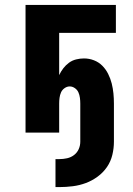

<svg xmlns="http://www.w3.org/2000/svg" viewBox="-20 -540 540 782"><path d="M206 222V108H222Q238 108 253.5 104.5Q269 101 281.5 91.5Q294 82 300.5 67.5Q307 53 307 37V-118Q307 -130 305.5 -141.5Q304 -153 299.5 -163.5Q295 -174 285 -181Q275 -188 264 -188Q253 -188 243 -181Q233 -174 228.5 -163.5Q224 -153 222.5 -141.5Q221 -130 221 -118V0H84V-520H452V-406H221V-234Q228 -249 238 -262Q248 -275 261 -284.5Q274 -294 290 -298Q306 -302 322 -302Q343 -302 362.5 -294.5Q382 -287 396.5 -272.5Q411 -258 420.5 -239Q430 -220 435 -200Q440 -180 442 -159.5Q444 -139 444 -118V37Q444 64 437.5 91Q431 118 415.5 140.5Q400 163 377.5 179.5Q355 196 329.5 205.5Q304 215 276.5 218.5Q249 222 222 222Z"/></svg>

Font: Iosevka Curly Heavy
Style: Regular
Weight: 900
Monospace: yes
Designer: Belleve Invis
Foundry: Belleve Invis
Version: Version 22.1.2; ttfautohint (v1.8.4)